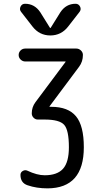

<svg xmlns="http://www.w3.org/2000/svg" viewBox="-20 -780 540 1030"><path d="M115.2 -450.2Q101.6 -450.2 90.8 -460.4Q80.1 -470.7 80.1 -484.9Q80.1 -499 90.3 -509.3Q100.6 -519.5 115.2 -519.5H389.6Q403.3 -519.5 414.1 -509.3Q424.8 -499 424.8 -485.4Q424.8 -449.2 404.3 -421.9L246.1 -210V-209L245.1 -208Q245.1 -207 246.1 -207H254.9Q345.7 -207 387.7 -156.2Q429.7 -105.5 429.7 9.8Q429.7 229.5 235.4 230.5Q175.8 230.5 127.9 213.9Q89.8 201.2 89.8 158.2Q89.8 144.5 102.1 137.2Q114.3 129.9 127 135.7Q178.7 160.2 219.7 160.2Q287.1 160.2 318.4 125Q349.6 89.8 349.6 9.8Q349.6 -82 324.2 -110.4Q298.8 -138.7 219.7 -138.7H182.6Q169.9 -138.7 160.2 -148.4Q150.4 -158.2 150.4 -171.9Q150.4 -205.1 169.9 -231.4L331.1 -447.3Q331.1 -448.2 331.5 -448.2Q332 -448.2 332 -449.2Q332 -450.2 331.1 -450.2ZM303.7 -713.9Q334 -759.8 385.7 -759.8Q401.4 -759.8 409.2 -745.1Q417 -730.5 407.2 -716.8L345.7 -637.7Q308.6 -589.8 250 -589.8Q191.4 -589.8 154.3 -637.7L92.8 -716.8Q83 -729.5 90.3 -744.6Q97.7 -759.8 114.3 -759.8Q166 -759.8 196.3 -713.9L248 -630.9Q248 -629.9 250 -629.9Q252 -629.9 252 -630.9Z"/></svg>

Font: Rounded-X Mgen+ 1m regular
Style: Regular
Weight: 400
Designer: [Source Han Sans]
Ryoko NISHIZUKA  (kana & ideographs); Paul D. Hunt (Latin, Greek & Cyrillic); Wenlong ZHANG  (bopomofo
Version: Version 1.059.20150602